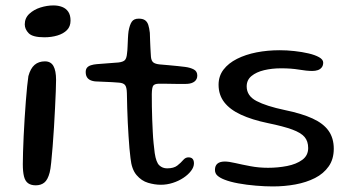

<svg xmlns="http://www.w3.org/2000/svg" viewBox="-20 -654 1243 690"><path d="M108.5 12Q91.5 12 81 4.5Q70.5 -3 66.2 -20Q62 -37 62 -64Q62 -81.5 62.8 -107.5Q63.5 -133.5 65 -164.5Q66.5 -195.5 68.5 -227.8Q70.5 -260 72.8 -289.8Q75 -319.5 77.5 -343.2Q80 -367 82 -380.5Q89.5 -408 104.2 -420.8Q119 -433.5 141.5 -433.5Q162.5 -433.5 172 -416.8Q181.5 -400 181.5 -367Q181.5 -353 180.5 -326.2Q179.5 -299.5 177.8 -265.8Q176 -232 174 -196.2Q172 -160.5 169.2 -127.8Q166.5 -95 164 -70Q161.5 -45 158.5 -34Q151.5 -7.5 139.2 2.2Q127 12 108.5 12ZM139.5 -520Q97.5 -520 83.2 -534.5Q69 -549 69 -566.5Q69 -589 85.2 -604.2Q101.5 -619.5 125.2 -627Q149 -634.5 172 -634.5Q189.5 -634.5 203.5 -629Q217.5 -623.5 225.5 -611.5Q233.5 -599.5 233.5 -580Q233.5 -559 220.8 -546Q208 -533 186.5 -526.5Q165 -520 139.5 -520Z M558 10Q536 10 512.2 3Q488.5 -4 470.8 -24.8Q453 -45.5 449 -85.5Q447 -101 445.2 -121Q443.5 -141 442 -164.5Q440.5 -188 439.2 -213.2Q438 -238.5 437.2 -265.2Q436.5 -292 436 -319Q435.5 -341.5 429 -348.8Q422.5 -356 407.5 -357Q398 -358 382.2 -358.8Q366.5 -359.5 350.2 -360.2Q334 -361 321.5 -361.5Q304.5 -363.5 296.2 -371.8Q288 -380 288 -395Q288 -405 292.8 -410.8Q297.5 -416.5 306.8 -419.5Q316 -422.5 328 -423.5Q356 -425.5 373.5 -427Q391 -428.5 406 -429.5Q422.5 -431.5 428.8 -438Q435 -444.5 436.5 -462Q438 -472.5 438.5 -487.2Q439 -502 439.8 -516.8Q440.5 -531.5 442 -542Q446 -564.5 453.5 -575.8Q461 -587 478.5 -587Q493 -587 501 -581.5Q509 -576 512.8 -564.8Q516.5 -553.5 518.5 -536Q519 -519.5 519.5 -506.5Q520 -493.5 520.5 -483.5Q521 -473.5 521.5 -465.2Q522 -457 522.5 -449.5Q524 -435 531.2 -429.5Q538.5 -424 554 -422.5Q567.5 -421.5 585.2 -419.8Q603 -418 619.5 -416.5Q636 -415 645.5 -413.5Q664.5 -411 676.8 -404.2Q689 -397.5 689 -382.5Q689 -369 679.2 -361.2Q669.5 -353.5 652 -352.5Q618.5 -352 590.8 -352.8Q563 -353.5 548.5 -353Q536.5 -352.5 531.2 -346.8Q526 -341 525.5 -316Q525.5 -294 525.8 -271Q526 -248 527 -225Q528 -202 529 -180.2Q530 -158.5 532 -139Q534 -119.5 536 -104Q541 -70.5 552.5 -59.8Q564 -49 580.5 -49Q604.5 -49 617.2 -59Q630 -69 638.2 -78.8Q646.5 -88.5 657 -88.5Q667.5 -88.5 672.2 -83Q677 -77.5 677 -67Q677 -53.5 666.5 -39.8Q656 -26 639 -14.8Q622 -3.5 601 3.2Q580 10 558 10Z M960.5 16Q932.5 16 899.5 13.2Q866.5 10.5 836.5 5Q806.5 -0.5 786.5 -8.5Q771 -14.5 761.8 -22.5Q752.5 -30.5 752.5 -43.5Q752.5 -58.5 761.5 -66Q770.5 -73.5 788 -73.5Q802 -73.5 825.8 -68Q849.5 -62.5 879.8 -56.8Q910 -51 943.5 -51Q979 -51 1012 -57.5Q1045 -64 1066.2 -79.5Q1087.5 -95 1087.5 -122Q1087.5 -146.5 1074.5 -161.8Q1061.5 -177 1030.2 -188.5Q999 -200 943 -211.5Q885.5 -223.5 846 -241.8Q806.5 -260 786 -286.5Q765.5 -313 765.5 -349.5Q765.5 -380.5 783.2 -403.8Q801 -427 831.8 -442.5Q862.5 -458 902 -465.8Q941.5 -473.5 985.5 -473.5Q1011 -473.5 1038.2 -470.5Q1065.5 -467.5 1089 -462Q1112.5 -456.5 1127 -448.2Q1141.5 -440 1141.5 -429Q1141.5 -418.5 1136.2 -411.8Q1131 -405 1122.2 -402Q1113.5 -399 1102.5 -399Q1082.5 -399 1054.5 -403.8Q1026.5 -408.5 990.5 -408.5Q957.5 -408.5 929.2 -401.8Q901 -395 883.8 -380.8Q866.5 -366.5 866.5 -343.5Q866.5 -309.5 901.8 -291Q937 -272.5 1003.5 -258.5Q1064.5 -246 1103.2 -228.2Q1142 -210.5 1160.8 -184Q1179.5 -157.5 1179.5 -119.5Q1179.5 -82 1161.2 -56Q1143 -30 1112 -14.2Q1081 1.5 1041.8 8.8Q1002.5 16 960.5 16Z"/></svg>

Font: Gluten Thin Light
Style: Regular
Weight: 300
Version: Version 1.300